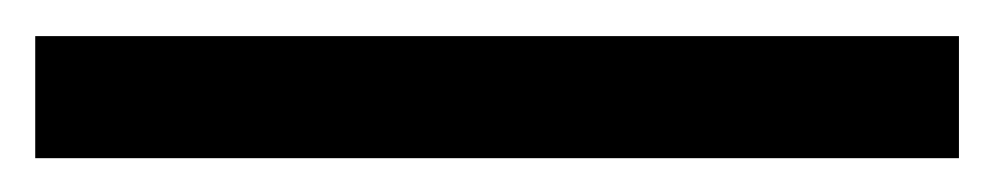

<svg xmlns="http://www.w3.org/2000/svg" viewBox="-20 42 564 109"><path d="M524.4 131.8H0V62.5H524.4Z"/></svg>

Font: DYmingA
Style: SemiBold
Weight: 400
Designer: Ichiten Fonts Project, New YuGong
Version: Version 1.00;July 13, 2021;FontCreator 13.0.0.2613 64-bit